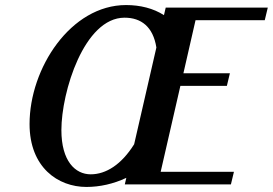

<svg xmlns="http://www.w3.org/2000/svg" viewBox="-20 -730 1080 760"><path d="M894 0 906 -50H616L694 -390H878L890 -440H706L754 -650H1028L1040 -700H636L629 -670C587 -697 535 -710 479 -710C260 -710 97 -460 97 -239C97 -67 210 10 322 10C375 10 429 -2 480 -26L474 0ZM473 -660C539 -660 586 -624 599 -542L511 -159C461 -79 400 -40 339 -40C278 -40 223 -92 223 -215C223 -366 313 -660 473 -660Z"/></svg>

Font: Pfennig
Style: BoldItalic
Weight: 700
Italic angle: -13°
Version: Version 20100423